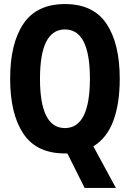

<svg xmlns="http://www.w3.org/2000/svg" viewBox="-20 -746 640 946"><path d="M551 180 440 -25Q507 -66 538.5 -151Q570 -236 570 -358Q570 -531 505 -628.5Q440 -726 300 -726Q161 -726 95.5 -629Q30 -532 30 -358Q30 -185 95 -87.5Q160 10 300 10Q306 10 312 10L397 180ZM177 -358Q177 -601 300 -601Q423 -601 423 -359Q423 -115 300 -115Q177 -115 177 -358Z"/></svg>

Font: Noto Sans Mono UI
Style: Bold
Weight: 700
Designer: Monotype Design team
Foundry: Monotype Imaging Inc.
Version: 1.000